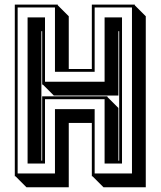

<svg xmlns="http://www.w3.org/2000/svg" viewBox="-20 -747 693 829"><path d="M162.1 -331.1H443.8V-328.1L491.2 -280.8V-53.2H494.6V-612.3H491.2V-334.5H212.4L165 -381.8H162.1V-612.3H158.7V-53.2H162.1ZM276.9 -449.2H376.5V-727.1H562V-724.1L609.4 -676.8V61.5H426.8L379.4 14.2H376.5V-216.3H276.9V61.5H94.2L46.9 14.2H43.9V-727.1H229.5V-724.1L276.9 -676.8ZM174.3 -41H99.1V-671.9H174.3V-394H431.6V-671.9H506.8V-41H431.6V-318.8H174.3ZM217.3 -275.9H388.7V2H549.8V-714.8H388.7V-437H217.3V-714.8H56.2V2H217.3Z"/></svg>

Font: Gondrin
Style: Regular
Weight: 400
Designer: Peter Wiegel, original typeface by Carl Albert Fahrenwaldt 1901
Foundry: Peter Wiegel
Version: Version 1.000 2010 initial release